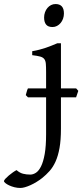

<svg xmlns="http://www.w3.org/2000/svg" viewBox="-127 -682 406 946"><path d="M188 -615.7Q188 -602.1 183.6 -589.8Q179.2 -577.6 171.6 -568.6Q164.1 -559.6 153.8 -554.2Q143.6 -548.8 131.8 -548.8Q109.9 -548.8 100.1 -561Q90.3 -573.2 90.3 -595.7Q90.3 -609.4 94.7 -621.6Q99.1 -633.8 106.7 -642.8Q114.3 -651.9 124.5 -657Q134.8 -662.1 146.5 -662.1Q188 -662.1 188 -615.7ZM248 -202.6H173.3V-48.3Q173.3 7.8 166.3 47.1Q159.2 86.4 146.7 114Q134.3 141.6 117.2 160.6Q100.1 179.7 80.6 195.3Q67.4 205.6 52.7 214.6Q38.1 223.6 23.4 230.2Q8.8 236.8 -4.2 240.5Q-17.1 244.1 -26.4 244.1Q-41.5 244.1 -55.9 240.5Q-70.3 236.8 -81.8 231.4Q-93.3 226.1 -100.3 220.2Q-107.4 214.4 -107.4 210.4Q-107.4 206.1 -100.3 198.5Q-93.3 190.9 -83.5 182.6Q-73.7 174.3 -63.2 167Q-52.7 159.7 -45.4 156.2Q-29.8 169.9 -13.2 174.1Q3.4 178.2 22 178.2Q36.1 178.2 50 169.2Q64 160.2 75.2 137.7Q86.4 115.2 93.3 76.7Q100.1 38.1 100.1 -21V-202.6H10.7L0 -213.4Q2.4 -221.2 4.6 -230Q6.8 -238.8 10.7 -246.6H100.1V-327.1Q100.1 -352.1 98.9 -367.2Q97.7 -382.3 91.3 -390.9Q85 -399.4 71 -403.3Q57.1 -407.2 31.7 -410.2V-429.7Q52.2 -433.1 68.1 -437.5Q84 -441.9 98.4 -446.5Q112.8 -451.2 126.2 -456.8Q139.6 -462.4 155.3 -468.8H173.3V-246.6H248L258.8 -234.4Z"/></svg>

Font: Noto Serif Devanagari
Style: Bold
Weight: 700
Designer: Monotype Design Team
Foundry: Monotype Imaging Inc.
Version: Version 1.01